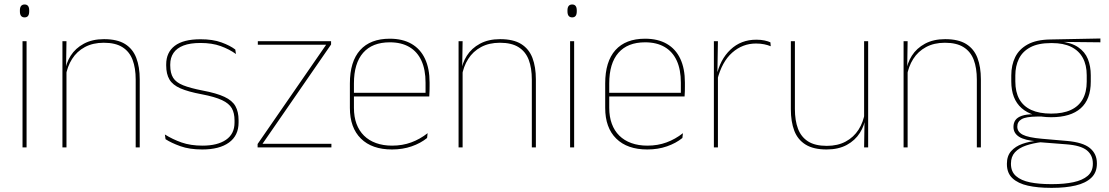

<svg xmlns="http://www.w3.org/2000/svg" viewBox="-20 -674 5072 878"><path d="M101.5 0H83V-485.5H101.5ZM92.5 -594.5Q82 -594.5 76.5 -601.2Q71 -608 71 -622V-626.5Q71 -640 76.5 -646.8Q82 -653.5 92.5 -653.5Q103 -653.5 108.2 -646.8Q113.5 -640 113.5 -626.5V-622Q113.5 -608 108.2 -601.2Q103 -594.5 92.5 -594.5Z M619 0H600.5V-310Q600.5 -363 586.2 -400.5Q572 -438 540 -458.2Q508 -478.5 454.5 -478.5Q405 -478.5 368.2 -458.8Q331.5 -439 309.5 -404.2Q287.5 -369.5 280.5 -325L271.5 -344H277Q281.5 -385 303.2 -419.2Q325 -453.5 363.5 -474.2Q402 -495 455.5 -495Q516 -495 551.8 -472.8Q587.5 -450.5 603.2 -409.2Q619 -368 619 -311ZM284 0H265.5V-485.5H284L282 -358.5H284Z M905 9.5Q846.5 9.5 804.8 -5.5Q763 -20.5 737 -37.5L734 -59Q769 -37 810.2 -22.5Q851.5 -8 906 -8Q974.5 -8 1013.5 -34.8Q1052.5 -61.5 1052.5 -113.5V-123.5Q1052.5 -157 1040 -179Q1027.5 -201 995 -216.2Q962.5 -231.5 902 -243Q840.5 -254.5 805 -270Q769.5 -285.5 754.8 -310.5Q740 -335.5 740 -374.5V-379.5Q740 -434.5 779.2 -464.5Q818.5 -494.5 897 -494.5Q953 -494.5 992.8 -480Q1032.5 -465.5 1056 -447.5L1059 -427Q1028.5 -449 989.2 -463.2Q950 -477.5 896.5 -477.5Q849.5 -477.5 819 -465.8Q788.5 -454 773.5 -432Q758.5 -410 758.5 -379.5V-374.5Q758.5 -339.5 771.8 -318.2Q785 -297 817.5 -284Q850 -271 906.5 -260Q970.5 -248 1006.2 -231.2Q1042 -214.5 1056.5 -188.8Q1071 -163 1071 -124.5V-113.5Q1071 -54 1027.2 -22.2Q983.5 9.5 905 9.5Z M1180.5 -16.5H1495.5V0H1158V-15.5L1471.5 -469.5H1159V-485.5H1494V-470.5Z M1772.5 9.5Q1681 9.5 1630.5 -40.2Q1580 -90 1580 -180.5V-292.5Q1580 -392.5 1626.8 -444.8Q1673.5 -497 1762.5 -497Q1821 -497 1861.8 -473.5Q1902.5 -450 1923.5 -405.2Q1944.5 -360.5 1944.5 -296.5V-279.5Q1944.5 -268.5 1944.2 -257.5Q1944 -246.5 1943 -233H1926Q1926 -250.5 1926 -266.5Q1926 -282.5 1926 -296Q1926 -355.5 1907.2 -396.5Q1888.5 -437.5 1852 -459Q1815.5 -480.5 1762.5 -480.5Q1682.5 -480.5 1640.5 -432.5Q1598.5 -384.5 1598.5 -292.5V-243.5V-239.5V-181Q1598.5 -140 1610.2 -108Q1622 -76 1644.5 -53.8Q1667 -31.5 1699.5 -19.8Q1732 -8 1773 -8Q1820.5 -8 1860.5 -22.8Q1900.5 -37.5 1935.5 -65L1933 -43Q1903.5 -19 1862.5 -4.8Q1821.5 9.5 1772.5 9.5ZM1936.5 -233H1588.5V-249.5H1936.5Z M2430.5 0H2412V-310Q2412 -363 2397.8 -400.5Q2383.5 -438 2351.5 -458.2Q2319.5 -478.5 2266 -478.5Q2216.5 -478.5 2179.8 -458.8Q2143 -439 2121 -404.2Q2099 -369.5 2092 -325L2083 -344H2088.5Q2093 -385 2114.8 -419.2Q2136.5 -453.5 2175 -474.2Q2213.5 -495 2267 -495Q2327.5 -495 2363.2 -472.8Q2399 -450.5 2414.8 -409.2Q2430.5 -368 2430.5 -311ZM2095.5 0H2077V-485.5H2095.5L2093.5 -358.5H2095.5Z M2605.5 0H2587V-485.5H2605.5ZM2596.5 -594.5Q2586 -594.5 2580.5 -601.2Q2575 -608 2575 -622V-626.5Q2575 -640 2580.5 -646.8Q2586 -653.5 2596.5 -653.5Q2607 -653.5 2612.2 -646.8Q2617.5 -640 2617.5 -626.5V-622Q2617.5 -608 2612.2 -601.2Q2607 -594.5 2596.5 -594.5Z M2940 9.5Q2848.5 9.5 2798 -40.2Q2747.5 -90 2747.5 -180.5V-292.5Q2747.5 -392.5 2794.2 -444.8Q2841 -497 2930 -497Q2988.5 -497 3029.2 -473.5Q3070 -450 3091 -405.2Q3112 -360.5 3112 -296.5V-279.5Q3112 -268.5 3111.8 -257.5Q3111.5 -246.5 3110.5 -233H3093.5Q3093.5 -250.5 3093.5 -266.5Q3093.5 -282.5 3093.5 -296Q3093.5 -355.5 3074.8 -396.5Q3056 -437.5 3019.5 -459Q2983 -480.5 2930 -480.5Q2850 -480.5 2808 -432.5Q2766 -384.5 2766 -292.5V-243.5V-239.5V-181Q2766 -140 2777.8 -108Q2789.5 -76 2812 -53.8Q2834.5 -31.5 2867 -19.8Q2899.5 -8 2940.5 -8Q2988 -8 3028 -22.8Q3068 -37.5 3103 -65L3100.5 -43Q3071 -19 3030 -4.8Q2989 9.5 2940 9.5ZM3104 -233H2756V-249.5H3104Z M3260 -308.5 3250.5 -320.5 3256 -325Q3272.5 -402 3320.5 -447.2Q3368.5 -492.5 3438.5 -492.5Q3459.5 -492.5 3475.8 -489Q3492 -485.5 3503 -480.5L3504.5 -462.5Q3491.5 -468 3474.5 -471.5Q3457.5 -475 3437 -475Q3375.5 -475 3328.2 -433.2Q3281 -391.5 3260 -308.5ZM3263 0H3244.5V-485.5H3263L3260.5 -335L3263 -332.5Z M3596.5 -485.5H3615V-175.5Q3615 -123 3629.2 -85.2Q3643.5 -47.5 3675.5 -27.2Q3707.5 -7 3761 -7Q3811 -7 3847.5 -26.8Q3884 -46.5 3906.2 -81.2Q3928.5 -116 3935 -160.5L3944 -141.5H3938.5Q3934 -101 3912.2 -66.5Q3890.5 -32 3852.2 -11.2Q3814 9.5 3760 9.5Q3700 9.5 3664 -12.8Q3628 -35 3612.2 -76.2Q3596.5 -117.5 3596.5 -174.5ZM3931.5 -485.5H3950V0H3931.5L3933.5 -127H3931.5Z M4465.5 0H4447V-310Q4447 -363 4432.8 -400.5Q4418.5 -438 4386.5 -458.2Q4354.5 -478.5 4301 -478.5Q4251.5 -478.5 4214.8 -458.8Q4178 -439 4156 -404.2Q4134 -369.5 4127 -325L4118 -344H4123.5Q4128 -385 4149.8 -419.2Q4171.5 -453.5 4210 -474.2Q4248.5 -495 4302 -495Q4362.5 -495 4398.2 -472.8Q4434 -450.5 4449.8 -409.2Q4465.5 -368 4465.5 -311ZM4130.5 0H4112V-485.5H4130.5L4128.5 -358.5H4130.5Z M4787 -138Q4699 -138 4651.8 -179.5Q4604.5 -221 4604.5 -302V-329Q4604.5 -376.5 4622.5 -413Q4640.5 -449.5 4679.8 -471Q4719 -492.5 4782.5 -493.5L5012 -498V-480.5L4825 -482.5L4824.5 -485Q4879 -479.5 4910.2 -458.2Q4941.5 -437 4954.8 -404Q4968 -371 4968 -330V-300.5Q4968 -219.5 4922 -178.8Q4876 -138 4787 -138ZM4784.5 168H4793Q4847 168 4888.5 159.2Q4930 150.5 4953.8 130.2Q4977.5 110 4977.5 75.5V73.5Q4977.5 35.5 4949.8 13.2Q4922 -9 4857 -14L4729.5 -24L4746 -24.5Q4704 -19.5 4671.8 -8.5Q4639.5 2.5 4621.2 22.5Q4603 42.5 4603 74V75.5Q4603 111 4626.2 131.2Q4649.5 151.5 4690.5 159.8Q4731.5 168 4784.5 168ZM4793 185H4784.5Q4725.5 185 4680.5 175Q4635.5 165 4610 141.2Q4584.5 117.5 4584.5 76.5V74.5Q4584.5 39 4604 17Q4623.5 -5 4655.5 -16.2Q4687.5 -27.5 4725 -30.5L4724 -27.5Q4666 -32 4640.2 -48.5Q4614.5 -65 4614.5 -93.5V-94Q4614.5 -112 4623.5 -124.8Q4632.5 -137.5 4652.8 -144.5Q4673 -151.5 4705.5 -151.5V-158L4761 -141H4722.5Q4671.5 -140.5 4651.8 -129Q4632 -117.5 4632 -95V-94.5Q4632 -71 4657 -58Q4682 -45 4744 -39.5L4859.5 -29.5Q4932.5 -23 4964.2 3.2Q4996 29.5 4996 72.5V74.5Q4996 115 4970.2 139.2Q4944.5 163.5 4898.8 174.2Q4853 185 4793 185ZM4787 -154.5Q4840.5 -154.5 4876.5 -171Q4912.5 -187.5 4931 -220.2Q4949.5 -253 4949.5 -300.5V-330Q4949.5 -376.5 4931.5 -409.5Q4913.5 -442.5 4878.2 -459.8Q4843 -477 4791 -477H4786Q4728 -477 4692 -458Q4656 -439 4639.5 -405.5Q4623 -372 4623 -329V-302Q4623 -253.5 4641.2 -220.8Q4659.5 -188 4696 -171.2Q4732.5 -154.5 4787 -154.5Z"/></svg>

Font: Anek Kannada Medium Thin
Style: Regular
Weight: 250
Version: Version 1.003